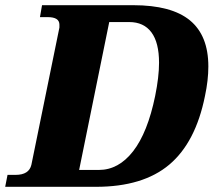

<svg xmlns="http://www.w3.org/2000/svg" viewBox="-49 -720 823 740"><path d="M-20 -46H11Q63 -46 72 -85L180 -614V-625Q180 -654 135 -654H105L113 -700H464Q612 -700 683 -641.5Q754 -583 754 -464Q754 -411 741 -350Q705 -171 603.5 -85.5Q502 0 321 0H-29ZM332 -65Q408 -65 464 -137Q520 -209 549 -350Q564 -424 564 -478Q564 -556 534.5 -595.5Q505 -635 449 -635H372L256 -65Z"/></svg>

Font: Taviraj ExtraBold
Style: Italic
Weight: 800
Italic angle: -12°
Designer: Katatrad Team
Foundry: CadsonDemak
Version: Version 1.001